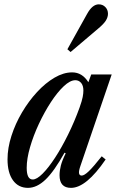

<svg xmlns="http://www.w3.org/2000/svg" viewBox="-20 -876 556 906"><path d="M112 10.5Q67 10.5 41.2 -25.2Q15.5 -61 15.5 -124Q15.5 -177.5 34 -235Q52.5 -292.5 84 -345.8Q115.5 -399 155 -441.8Q194.5 -484.5 237.2 -509.5Q280 -534.5 320.5 -534.5Q368 -534.5 397 -488L410.5 -524.5H507L360 -94.5Q351 -69 353 -58.2Q355 -47.5 365.5 -47.5Q377.5 -47.5 399 -68Q420.5 -88.5 460 -138.5L478.5 -123.5Q387 10.5 315 10.5Q261 10.5 261 -49Q261 -70.5 267 -94.2Q273 -118 290 -152.5L284.5 -155.5Q235.5 -67.5 194.8 -28.5Q154 10.5 112 10.5ZM134.5 -29Q153.5 -29 181 -56.5Q208.5 -84 239.8 -131.8Q271 -179.5 301.2 -240.8Q331.5 -302 355.5 -368.5Q367 -401 370.2 -418.2Q373.5 -435.5 373.5 -449Q373.5 -472 362.8 -484.8Q352 -497.5 335.5 -497.5Q311 -497.5 280.8 -469Q250.5 -440.5 220 -393.8Q189.5 -347 163.5 -291.5Q137.5 -236 121.8 -181.5Q106 -127 106 -84Q106 -29 134.5 -29ZM313 -630.5 298 -643.5 390.5 -809.5Q415.5 -855.5 446 -855.5Q464.5 -855.5 477 -842.8Q489.5 -830 489.5 -811Q489.5 -795 479.5 -779Q469.5 -763 445 -742.5Z"/></svg>

Font: Libre Caslon Condensed Medium Italic
Style: Regular
Weight: 500
Italic angle: -22.583°
Designer: Pablo Impallari, Rodrigo Fuenzalida, Katja Schimmel, Ertekin Erdin
Foundry: Pablo Impallari, Rodrigo Fuenzalida
Version: Version 2.000; ttfautohint (v1.8.4.7-5d5b);gftools[0.9.33]